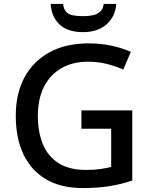

<svg xmlns="http://www.w3.org/2000/svg" viewBox="-20 -944 767 974"><path d="M393 -384H651V-28Q594 -9 534.5 0.5Q475 10 399 10Q290 10 214.5 -34Q139 -78 99.5 -160Q60 -242 60 -357Q60 -469 104 -551Q148 -633 230.5 -678.5Q313 -724 431 -724Q490 -724 544 -712.5Q598 -701 644 -681L605 -591Q568 -608 522.5 -619.5Q477 -631 427 -631Q348 -631 290.5 -597.5Q233 -564 202.5 -502.5Q172 -441 172 -356Q172 -276 197 -214Q222 -152 276 -117Q330 -82 417 -82Q459 -82 489 -86.5Q519 -91 544 -97V-291H393ZM570 -924Q565 -860 520.5 -820.5Q476 -781 401 -781Q323 -781 282 -820Q241 -859 237 -924H300Q303 -897 316 -883.5Q329 -870 351 -866Q373 -862 403 -862Q428 -862 450 -866.5Q472 -871 487.5 -884.5Q503 -898 506 -924Z"/></svg>

Font: Noto Sans Tangsa Medium
Style: Regular
Weight: 500
Version: Version 1.504